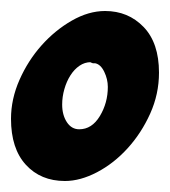

<svg xmlns="http://www.w3.org/2000/svg" viewBox="-45 -761 309 349"><path d="M146 -741Q188 -741 216 -712Q244 -683 244 -629Q244 -590 228 -554.5Q212 -519 187 -491.5Q162 -464 131.5 -448Q101 -432 73 -432Q29 -432 2 -461.5Q-25 -491 -25 -545Q-25 -581 -9.5 -616Q6 -651 30.5 -678.5Q55 -706 85.5 -723.5Q116 -741 146 -741ZM151 -603Q151 -617 144.5 -630.5Q138 -644 128 -646H129H124Q123 -646 122 -647H120V-648Q109 -648 99.5 -641.5Q90 -635 83 -624Q76 -613 72 -599Q68 -585 68 -571Q68 -552 76.5 -539Q85 -526 99 -526Q122 -526 136.5 -550Q151 -574 151 -603Z"/></svg>

Font: Discipuli Britannica Bold
Style: Regular
Weight: 700
Designer: Peter Wiegel
Foundry: Peter Wiegel
Version: Version 0.001 2009